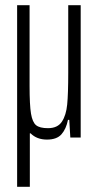

<svg xmlns="http://www.w3.org/2000/svg" viewBox="-20 -530 377 740"><path d="M291 -510V0H251L247 -68H242Q235 -33 217 -12.5Q199 8 161 8Q122 8 98 -16H95V190H46V-510H94V-199Q94 -125 99.5 -92Q105 -59 119 -47.5Q133 -36 165 -36Q202 -36 218.5 -61Q235 -86 239 -127.5Q243 -169 243 -250V-510Z"/></svg>

Font: Saira Ultra Condensed Light
Style: Regular
Weight: 300
Width: 1
Designer: Hector Gatti with collaboration of the Omnibus-Type team
Foundry: Omnibus-Type
Version: Version 1.001; ttfautohint (v1.8)